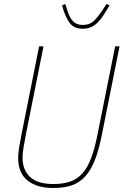

<svg xmlns="http://www.w3.org/2000/svg" viewBox="-20 -930 619 962"><path d="M198 -698 110 -258Q102 -215 97.5 -188.5Q93 -162 93 -140Q93 -79 130.5 -43.5Q168 -8 248 -8Q296 -8 331 -20Q366 -32 392 -60.5Q418 -89 436 -136Q454 -183 468 -253L557 -698H579L490 -253Q475 -177 454.5 -126Q434 -75 405.5 -44.5Q377 -14 338.5 -1Q300 12 248 12Q164 12 117.5 -26Q71 -64 71 -138Q71 -163 76 -192.5Q81 -222 89 -263L176 -698ZM394 -786Q350 -786 328 -816.5Q306 -847 291 -903L307 -910L319 -873Q331 -836 349 -820.5Q367 -805 394 -805Q425 -805 444.5 -820.5Q464 -836 490 -874L514 -910L529 -903Q513 -876 499 -854.5Q485 -833 469.5 -817.5Q454 -802 436 -794Q418 -786 394 -786Z"/></svg>

Font: IBM Plex Sans Cond Thin
Style: Italic
Weight: 100
Width: 3
Italic angle: -11°
Designer: Mike Abbink, Paul van der Laan, Pieter van Rosmalen
Foundry: Bold Monday
Version: Version 1.3